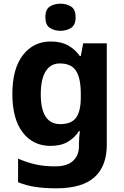

<svg xmlns="http://www.w3.org/2000/svg" viewBox="-20 -781 672 1041"><path d="M255 -556Q311 -556 349.5 -534.5Q388 -513 413 -477H418L431 -546H559V4Q559 120 492 180Q425 240 285 240Q222 240 172 232.5Q122 225 78 207V79Q124 99 171 110Q218 121 280 121Q342 121 375 92Q408 63 408 12V-3Q408 -15 409.5 -35Q411 -55 413 -70H408Q385 -34 347.5 -12Q310 10 254 10Q159 10 103 -63Q47 -136 47 -272Q47 -408 104 -482Q161 -556 255 -556ZM304 -437Q254 -437 227.5 -394Q201 -351 201 -270Q201 -108 307 -108Q367 -108 392.5 -143Q418 -178 418 -252V-274Q418 -356 392.5 -396.5Q367 -437 304 -437ZM308 -761Q341 -761 365.5 -745.5Q390 -730 390 -687Q390 -646 365.5 -630Q341 -614 308 -614Q274 -614 250 -630Q226 -646 226 -687Q226 -730 250 -745.5Q274 -761 308 -761Z"/></svg>

Font: Noto Sans Khmer UI
Style: Bold
Weight: 700
Designer: Danh Hong and the Monotype Design Team
Foundry: Monotype Imaging Inc.
Version: Version 2.002; ttfautohint (v1.8.4.7-5d5b)